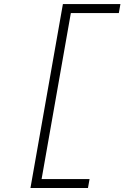

<svg xmlns="http://www.w3.org/2000/svg" viewBox="-20 -818 626 942"><path d="M129.4 104.5H411.6L419.4 60.5H184.1L327.6 -753.9H563L570.8 -797.9H288.6Z"/></svg>

Font: Cascadia Code PL ExtraLight
Style: Italic
Weight: 200
Italic angle: -10°
Monospace: yes
Designer: Aaron Bell
Foundry: Saja Typeworks
Version: Version 2404.023